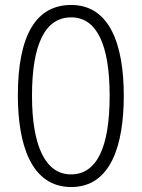

<svg xmlns="http://www.w3.org/2000/svg" viewBox="-20 -744 571 774"><path d="M479 -358C479 -567 421 -724 267 -724C126 -724 52 -603 52 -359C52 -165 104 10 267 10C427 10 479 -159 479 -358ZM109 -358C109 -562 160 -674 267 -674C370 -674 422 -564 422 -358C422 -149 370 -41 266 -41C164 -41 109 -154 109 -358Z"/></svg>

Font: Noto Sans Myanmar UI ExtraCondensed Light
Style: Regular
Weight: 300
Width: 2
Designer: Monotype Design Team
Foundry: Monotype Imaging Inc.
Version: Version 2.103